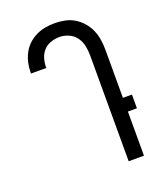

<svg xmlns="http://www.w3.org/2000/svg" viewBox="-138 -832 775 920"><g transform="rotate(-20 250.0 -371.5)"><path d="M358 0V-540Q358 -564 353 -588.5Q348 -613 333.5 -633Q319 -653 296 -663Q273 -673 249 -673Q227 -673 205 -665.5Q183 -658 168 -641.5Q153 -625 146.5 -603Q140 -581 140 -559V-555H62V-561Q62 -586 67.5 -610Q73 -634 84.5 -656Q96 -678 114 -695Q132 -712 154 -723Q176 -734 200 -738.5Q224 -743 249 -743Q275 -743 301 -738Q327 -733 349.5 -719.5Q372 -706 389.5 -686Q407 -666 417.5 -642Q428 -618 432 -592Q436 -566 436 -540V-295H482V-225H436V0Z"/></g></svg>

Font: Iosevka
Style: Regular
Weight: 400
Monospace: yes
Designer: Belleve Invis
Foundry: Belleve Invis
Version: Version 33.2.3; ttfautohint (v1.8.4)